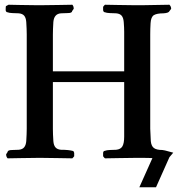

<svg xmlns="http://www.w3.org/2000/svg" viewBox="-20 -667 751 810"><path d="M503.9 -90.8V-320.8H203.1V-123Q203.1 -102.1 205.1 -71.8Q206.5 -53.7 214.1 -45.2Q221.7 -36.6 236.8 -35.2Q270.5 -35.2 289.1 -29.8Q291.5 -27.3 293 -22V-7.8Q292 -6.8 289.3 -3.4Q286.6 0 285.2 1Q281.7 1 228.5 0Q175.3 -1 153.8 -1H141.1Q116.7 -1 66.7 0Q16.6 1 12.2 1Q5.9 -5.4 5.9 -16.1Q6.8 -17.6 9 -21Q11.2 -24.4 12.2 -25.9Q12.2 -34.2 32.2 -34.2Q37.1 -34.2 45.9 -34.7Q54.7 -35.2 59.1 -35.2Q74.7 -36.6 82 -45.7Q89.4 -54.7 90.8 -71.8Q92.8 -104 92.8 -124V-522Q92.8 -542 90.8 -574.2Q89.4 -592.3 82 -600.8Q74.7 -609.4 59.1 -610.8Q54.7 -610.8 45.9 -611.3Q37.1 -611.8 32.2 -611.8Q21 -611.8 7.8 -616.2Q3.9 -620.1 3.9 -624Q3.9 -637.2 4.9 -641.1L16.1 -647Q18.1 -647 64.7 -646Q111.3 -645 137.2 -645H151.9Q174.8 -645 228.5 -646Q282.2 -647 285.2 -647Q291 -641.1 291 -629.9Q290 -628.9 284.2 -620.1Q284.2 -611.8 265.1 -611.8Q260.3 -611.8 250.7 -611.3Q241.2 -610.8 236.8 -610.8Q208 -608.4 205.1 -574.2Q203.1 -542 203.1 -521V-366.2H503.9V-533.2Q503.9 -549.8 502 -574.2Q500.5 -592.3 493.2 -600.8Q485.8 -609.4 470.2 -610.8Q465.8 -610.8 456.8 -611.3Q447.8 -611.8 442.9 -611.8Q432.1 -611.8 418.9 -616.2Q415 -620.1 415 -624V-638.2Q419.4 -644.5 422.9 -647Q425.3 -647 476.6 -646Q527.8 -645 548.8 -645H579.1Q665 -647 694.8 -647Q702.1 -639.6 702.1 -629.9Q699.7 -627.4 694.8 -620.1Q691.9 -612.3 669.9 -610.8Q642.1 -610.8 629.4 -603.3Q616.7 -595.7 615.2 -568.8Q613.8 -546.4 613.8 -522V-124Q613.8 -112.3 616.2 -71.8Q618.2 -50.8 629.4 -42.5Q640.6 -34.2 665 -34.2Q674.3 -33.2 689.7 -28.6Q705.1 -23.9 710.9 -22.9Q708 -19 701.7 -12Q695.3 -4.9 694.8 -3.9L638.2 123H567.9L623 0Q607.9 -1 579.1 -1H551.8Q531.7 -1 479 0Q426.3 1 422.9 1Q419.4 -1.5 415 -7.8V-22Q415 -27.3 418.9 -29.8Q432.1 -34.2 442.9 -34.2Q447.8 -34.2 456.8 -34.7Q465.8 -35.2 470.2 -35.2Q489.3 -37.1 496.6 -50Q503.9 -63 503.9 -90.8Z"/></svg>

Font: Common Serif SemiBold
Style: Regular
Weight: 600
Designer: Philipp H. Poll, Khaled Hosny
Foundry: Stefan Peev, Context Ltd.
Version: Version 1.026